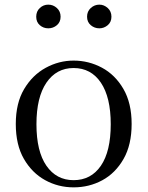

<svg xmlns="http://www.w3.org/2000/svg" viewBox="-20 -792 636 827"><path d="M297 15Q231 15 174.5 -16Q118 -47 83 -107.5Q48 -168 48 -258Q48 -348 84 -408.5Q120 -469 177 -500Q234 -531 297 -531Q362 -531 419 -500.5Q476 -470 511.5 -409Q547 -348 547 -258Q547 -168 512 -107Q477 -46 420.5 -15.5Q364 15 297 15ZM297 -16Q372 -16 414.5 -78Q457 -140 457 -257Q457 -373 414.5 -436Q372 -499 297 -499Q223 -499 180 -436Q137 -373 137 -257Q137 -140 180 -78Q223 -16 297 -16ZM188 -670Q167 -670 151.5 -683.5Q136 -697 136 -720Q136 -743 151.5 -757.5Q167 -772 188 -772Q209 -772 225 -757.5Q241 -743 241 -720Q241 -697 225 -683.5Q209 -670 188 -670ZM408 -670Q387 -670 371 -683.5Q355 -697 355 -720Q355 -743 371 -757.5Q387 -772 408 -772Q428 -772 444 -757.5Q460 -743 460 -720Q460 -697 444 -683.5Q428 -670 408 -670Z"/></svg>

Font: Early Summer Mincho
Style: Regular
Weight: 400
Designer: GuiWonder
Version: Version 1.002